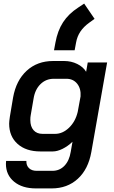

<svg xmlns="http://www.w3.org/2000/svg" viewBox="-20 -847 637 1070"><path d="M13 66Q13 56 14 50H127Q126 75 141.5 90Q157 105 184 105H272Q312 105 339 77Q366 49 374 0L384 -57Q358 -32 328.5 -17.5Q299 -3 274 -3H205Q125 -3 78 -45Q31 -87 31 -158Q31 -169 35 -197L53 -304Q70 -399 129 -453Q188 -507 276 -507H338Q377 -507 410.5 -490.5Q444 -474 460 -447L469 -499H577L489 0Q472 96 413.5 149.5Q355 203 268 203H180Q104 203 58.5 165.5Q13 128 13 66ZM287 -101Q329 -101 364.5 -135Q400 -169 413 -223L429 -310Q432 -353 410 -380.5Q388 -408 350 -408H280Q236 -408 205.5 -378Q175 -348 167 -297L151 -204Q149 -195 149 -178Q149 -142 167 -121.5Q185 -101 217 -101ZM289 -610Q301 -676 331.5 -723Q362 -770 416 -805L449 -827L507 -742L478 -721Q446 -698 428 -671Q410 -644 404 -610L396 -567H281Z"/></svg>

Font: Bai Jamjuree SemiBold
Style: Italic
Weight: 600
Italic angle: -10°
Version: Version 1.000; ttfautohint (v1.6)